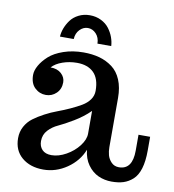

<svg xmlns="http://www.w3.org/2000/svg" viewBox="-81 -780 785 865"><g transform="rotate(10 311.5 -347.5)"><path d="M38.1 0ZM144.5 -589.8Q145.5 -608.4 152.8 -628.2Q160.2 -647.9 173.6 -666.3Q187 -684.6 210 -696.3Q232.9 -708 261.2 -708Q289.6 -708 312.7 -696.5Q335.9 -685.1 349.9 -666.5Q363.8 -647.9 371.1 -627.7Q378.4 -607.4 379.4 -587.9H316.4Q315.9 -615.7 299.8 -632.8Q283.7 -649.9 262.2 -649.9Q241.7 -649.9 225.3 -633.3Q209 -616.7 207.5 -589.8ZM142.1 -111.8Q142.1 -87.4 156.5 -72.3Q170.9 -57.1 199.2 -57.1Q231.4 -57.1 265.9 -76.4Q300.3 -95.7 322.8 -125Q345.2 -154.3 345.2 -181.2V-285.2Q314 -254.4 273.2 -230Q232.4 -205.6 206.3 -193.8Q180.2 -182.1 161.1 -161.6Q142.1 -141.1 142.1 -111.8ZM623 -152.8Q623 -104 612.8 -70.3Q602.5 -36.6 583 -19Q563.5 -1.5 540.5 5.9Q517.6 13.2 486.8 13.2Q454.1 13.2 425.8 0.5Q397.5 -12.2 377.2 -40.5Q356.9 -68.8 353 -108.9Q332 -55.7 282 -21.2Q231.9 13.2 173.8 13.2Q113.8 13.2 75.9 -18.8Q38.1 -50.8 38.1 -106.9Q38.1 -136.2 51.3 -160.4Q64.5 -184.6 86.2 -200.7Q107.9 -216.8 135.5 -231.4Q163.1 -246.1 191.7 -256.6Q220.2 -267.1 247.8 -279.8Q275.4 -292.5 297.1 -305.2Q318.8 -317.9 332 -336.2Q345.2 -354.5 345.2 -377Q345.2 -432.6 317.9 -459.7Q290.5 -486.8 241.2 -486.8Q206.5 -486.8 175.3 -475.8Q144 -464.8 127 -445.8Q158.2 -445.8 176.5 -429Q194.8 -412.1 194.8 -389.2Q194.8 -358.4 174.8 -339.1Q154.8 -319.8 127 -319.8Q98.1 -319.8 76.7 -340.1Q55.2 -360.4 55.2 -398.9Q55.2 -418.9 68.1 -442.1Q81.1 -465.3 105.2 -487.3Q129.4 -509.3 170.9 -523.7Q212.4 -538.1 262.2 -538.1Q302.2 -538.1 335 -529.1Q367.7 -520 394.3 -500.2Q420.9 -480.5 435.5 -445.6Q450.2 -410.6 450.2 -362.8V-138.2Q450.2 -119.1 454.8 -101.8Q459.5 -84.5 473.1 -70.3Q486.8 -56.2 507.8 -56.2Q569.8 -56.2 569.8 -143.1V-215.8H623Z"/></g></svg>

Font: Trocchi
Style: Regular
Weight: 400
Designer: vernon adams
Version: Version 1.0; ttfautohint (v0.8) -l 6 -r 50 -G 100